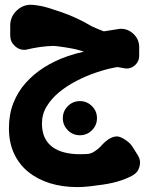

<svg xmlns="http://www.w3.org/2000/svg" viewBox="-20 -450 616 789"><path d="M546.1 187.5 524.7 153.6C519.1 144.8 512.3 137.3 504 131C490.6 120.9 478.9 114.4 469 111.8C459.1 109.1 447.6 111 434.6 117.3C421.5 123.7 406.9 136.2 390.7 154.7C387.4 158.5 380.2 164.2 369 171.8C359.4 178.5 348.7 182.2 337.1 182.9C327.5 183.5 318.1 183.8 308.8 183.8C286.4 183.8 265.7 181.5 246.6 176.9C227.5 172.4 211 165.1 197 155.2C183 145.3 172.1 132.3 164.2 116.3C156.4 100.3 152.4 80.6 152.4 57.2C152.4 31.8 158.9 8.4 171.9 -12.9C184.9 -34.3 202 -53.8 223.3 -71.3C244.7 -88.8 268.5 -104.3 294.7 -117.8C320.9 -131.3 347.4 -142.6 374.3 -151.7C401.3 -160.9 426.5 -167.7 450.2 -172.3C453.7 -173 457.8 -173.7 462.4 -174.5L497.1 -168.5C512 -167.7 524.9 -172.5 535.7 -182.8C546.6 -193.1 552 -205.7 552 -220.6V-255.9C552 -277.7 544.1 -296 528.3 -310.9C512.5 -325.8 493.8 -332.7 472.1 -331.5L406.7 -321.2C391.1 -326.8 374.3 -333.8 356.3 -342.3C317.3 -365.7 276.5 -384.7 233.8 -399.6C191.1 -414.4 162.3 -423.1 147.5 -425.5C132.7 -428 121.1 -429.6 112.7 -430.3C88.1 -431.7 66.8 -423.9 48.9 -406.9C31 -389.9 22 -369.1 22 -344.5V-304.4C22 -287.4 28.2 -273.1 40.5 -261.4C52.8 -249.7 67.4 -244.3 84.4 -245.2C126.7 -255.4 165.4 -260.8 200.3 -261.3C205 -261 209.9 -260.6 215.1 -260.1C215.4 -260.1 215.6 -260 215.7 -260C236.1 -257.5 255.6 -254.4 274.4 -250.9C278.9 -250 283.3 -249.2 287.6 -248.3C300.3 -245.3 312.8 -241.8 325.1 -237.8C301 -232.6 277.7 -226 255 -218.1C221.7 -206.4 190.7 -191.5 161.9 -173.5C133.2 -155.4 107.9 -134.2 86.1 -109.8C64.2 -85.4 47.2 -57.7 35 -26.7C22.8 4.3 16.7 38.9 16.7 77C16.7 115.6 23.5 150 37.3 180C51 210 70.4 235.3 95.6 255.9C120.8 276.4 150.5 292.1 184.8 302.8C219.1 313.4 256.6 318.8 297.3 318.8C322.6 318.8 350.2 316.3 380.1 311.5C438.8 305.4 487.1 291.8 525.1 270.8C539.9 262.5 549.4 250.1 553.5 233.7C557.7 217.2 555.2 201.8 546.1 187.5ZM238.2 35.6C238.2 55 245.1 71.5 258.8 85.2C272.5 98.9 289 105.8 308.3 105.8C327.7 105.8 344.2 98.9 357.9 85.2C371.6 71.5 378.5 55 378.5 35.6C378.5 16.3 371.6 -0.3 357.9 -13.9C344.2 -27.6 327.7 -34.5 308.3 -34.5C289 -34.5 272.5 -27.6 258.8 -13.9C245.1 -0.3 238.2 16.3 238.2 35.6Z"/></svg>

Font: Qalbi
Style: Regular
Weight: 400
Version: Version 001.000